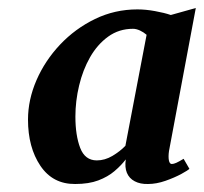

<svg xmlns="http://www.w3.org/2000/svg" viewBox="-20 -825 510 480"><path d="M402.5 -447.5Q400.5 -433.5 402.2 -424.2Q404 -415 409.5 -415Q414 -415 420.8 -418Q427.5 -421 439 -428L453.5 -403Q450.5 -399.5 433.5 -390.2Q416.5 -381 393.8 -373Q371 -365 350 -365Q330.5 -364.5 316.8 -371.8Q303 -379 297.2 -393Q291.5 -407 294.5 -426.5Q282.5 -411 266 -397Q249.5 -383 225.8 -374Q202 -365 168 -365Q112 -364.5 81 -410.5Q50 -456.5 50 -526Q50 -575.5 71.2 -624.5Q92.5 -673.5 130.2 -713.5Q168 -753.5 217.5 -777.5Q267 -801.5 323.5 -801.5Q344.5 -801.5 367.8 -797.2Q391 -793 407 -787.5L469.5 -805ZM346.5 -738Q339 -744.5 329.8 -748.8Q320.5 -753 312.5 -753Q277.5 -753 250.5 -733.5Q223.5 -714 205.2 -682Q187 -650 177.8 -611.2Q168.5 -572.5 168.5 -533.5Q168.5 -486.5 180.5 -455.2Q192.5 -424 222 -424Q242 -424 261 -435.2Q280 -446.5 293.5 -460.5Z"/></svg>

Font: Merriweather
Style: Bold Italic
Weight: 700
Italic angle: -7.8°
Version: Version 2.101